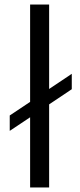

<svg xmlns="http://www.w3.org/2000/svg" viewBox="-20 -828 353 848"><path d="M23 -318 113 -378V-808H197V-435L297 -502V-434L197 -367V0H113V-310L23 -250Z"/></svg>

Font: Encode Sans Narrow
Style: Regular
Weight: 400
Designer: Pablo Impallari, Andres Torresi
Foundry: Pablo Impallari, Andres Torresi
Version: Version 1.000; ttfautohint (v1.00) -l 8 -r 50 -G 200 -x 14 -